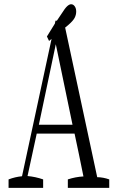

<svg xmlns="http://www.w3.org/2000/svg" viewBox="-20 -909 563 919"><path d="M304.7 -50.3Q341.8 -62.5 379.4 -64.5Q357.9 -171.9 336.9 -269.5Q336.9 -269.5 155.8 -269.5Q134.3 -172.9 111.8 -66.4Q149.9 -63 186.5 -50.3Q186.5 -35.2 186.5 -9.8Q186.5 -9.8 21 -9.8Q21 -35.2 21 -50.3Q53.2 -62.5 85.4 -65.4Q167 -442.9 245.6 -810.1Q245.6 -810.1 284.7 -810.1Q363.8 -440.4 445.3 -61Q474.1 -60.5 502.9 -50.3Q502.9 -35.2 502.9 -9.8Q502.9 -9.8 304.7 -9.8Q304.7 -35.2 304.7 -50.3ZM327.1 -312 247.1 -697.3 166 -312ZM308.1 -790.5Q284.2 -770.5 260.7 -751.2Q237.3 -731.9 214.8 -712.9Q214.8 -712.9 204.6 -734.4Q240.2 -794.4 275.9 -845.2Q291 -869.6 301.5 -879.2Q312 -888.7 320.3 -888.7Q330.6 -888.7 337.6 -878.9Q344.7 -869.1 344.7 -853.5Q344.7 -837.9 337.2 -823.5Q329.6 -809.1 308.1 -790.5Z"/></svg>

Font: Scarab Serif
Style: Light
Weight: 300
Designer: John Roberts
Foundry: Scarab
Version: 1.0